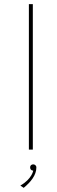

<svg xmlns="http://www.w3.org/2000/svg" viewBox="-20 -720 275 924"><path d="M94 184C128 156 155 123 155 86C155 76 147 71 140 71C131 71 125 77 125 85C125 93 128 99 138 101H140C140 101 134 141 78 173ZM138 0V-700H119V0Z"/></svg>

Font: Advent Pro
Style: Thin
Weight: 100
Designer: Andreas Kalpakidis
Foundry: Andreas Kalpakidis
Version: Version 2.002 2007